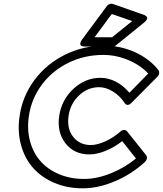

<svg xmlns="http://www.w3.org/2000/svg" viewBox="-20 -977 875 1031"><path d="M85 -352.1Q100.1 -460 165 -547.1Q230 -634.3 328.9 -683.1Q427.7 -731.9 541 -731.9Q626.5 -731.9 704.6 -696.8Q782.7 -661.6 831.1 -600.1Q835.9 -592.8 834.5 -582.8Q833 -572.8 827.1 -566.9L686 -424.8Q663.1 -401.9 647.9 -425.8Q623 -463.4 585.7 -486.1Q548.3 -508.8 512.2 -508.8Q451.7 -508.8 404.8 -465.1Q357.9 -421.4 348.1 -354Q338.4 -286.6 372.8 -242.4Q407.2 -198.2 467.8 -198.2Q501.5 -198.2 545.4 -218Q589.4 -237.8 627 -271Q635.7 -278.8 646 -279.1Q656.2 -279.3 663.1 -271L765.1 -143.1Q770.5 -135.3 768.6 -125.2Q766.6 -115.2 759.8 -108.9Q689.9 -43.5 599.4 -4.6Q508.8 34.2 423.8 34.2Q340.3 34.2 271.2 4.6Q202.1 -24.9 157.2 -75.9Q112.3 -127 92.8 -198.7Q73.2 -270.5 85 -352.1ZM134.8 -352.1Q124.5 -280.8 141.4 -218.5Q158.2 -156.2 197.3 -111.8Q236.3 -67.4 296.9 -41.7Q357.4 -16.1 431.2 -16.1Q499 -16.1 573.7 -45.7Q648.4 -75.2 710 -126L636.2 -219.2Q595.2 -187 548.1 -167.5Q501 -147.9 460 -147.9Q377.9 -147.9 331.5 -207.5Q285.2 -267.1 297.9 -354Q310.5 -440.9 374.3 -500Q438 -559.1 520 -559.1Q563 -559.1 603.5 -537.6Q644 -516.1 674.8 -479L775.9 -582Q732.9 -627.9 667.7 -655Q602.5 -682.1 534.2 -682.1Q433.1 -682.1 346.2 -639.2Q259.3 -596.2 203.6 -520.8Q147.9 -445.3 134.8 -352.1ZM420.9 -765.1 554.2 -944.8Q559.1 -952.1 568.4 -955.3Q577.6 -958.5 585 -956.1L751 -897.9Q752.4 -897.5 755.1 -896.5Q757.8 -895.5 762.9 -891.8Q768.1 -888.2 770 -884Q772 -879.9 768.3 -872.3Q764.6 -864.7 753.9 -856L603 -733.9Q594.7 -727.1 585 -727.1H437Q435.1 -727.1 432.1 -727.1Q429.2 -727.1 422.9 -728.8Q416.5 -730.5 413.3 -733.9Q410.2 -737.3 411.4 -745.4Q412.6 -753.4 420.9 -765.1ZM487.8 -776.9H582L689.9 -863.8L580.1 -901.9Z"/></svg>

Font: Trueno ExtraBold Outline
Style: Italic
Weight: 800
Width: 6
Designer: Julieta Ulanovsky
Foundry: Julieta Ulanovsky
Version: Version 3.001b | FøM Fix